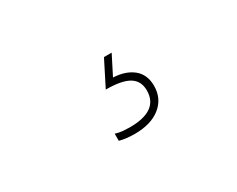

<svg xmlns="http://www.w3.org/2000/svg" viewBox="-47 -161 694 562"><g transform="rotate(-30 300.0 120.0)"><path d="M286 240Q258 240 235 234V210Q248 214 260.5 215Q273 216 283 216Q380 216 380 147Q380 115 355.5 100Q331 85 277 85L320 0H346L313 65Q355 67 380 87.5Q405 108 405 146Q405 189 373 214.5Q341 240 286 240Z"/></g></svg>

Font: Noto Sans Mono Thin
Style: Regular
Weight: 100
Designer: Monotype Design Team
Foundry: Monotype Imaging Inc.
Version: Version 2.014